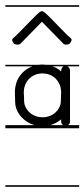

<svg xmlns="http://www.w3.org/2000/svg" viewBox="-23 -483 323 735"><path d="M128.9 -436.9C104.4 -416.7 50.9 -356.3 26.5 -336.1C20.7 -331.3 24.8 -322.7 29.6 -317C34.4 -311.2 49 -310.3 54.7 -315.1L137.5 -399.8L220.3 -315.1C226 -310.3 239.6 -311.2 244.4 -317C249.2 -322.7 254.3 -331.3 248.5 -336.1C224.1 -356.3 170.6 -416.7 146.1 -436.9C140.9 -441.2 134.1 -441.2 128.9 -436.9ZM137 -202C152 -202 167 -199 179 -191C199 -178 211 -155 211 -131C211 -120 210 -108 210 -96C210 -71 191 -48 168 -39C159 -36 150 -34 140 -34C136 -34 131 -35 127 -35C102 -39 80 -56 72 -80C69 -89 69 -100 69 -110C69 -123 68 -122 68 -128C68 -137 69 -145 72 -154C79 -178 101 -197 127 -201C130 -201 134 -202 137 -202ZM137 -236C132.3 -236 127.7 -235.7 123.1 -235H-2.5V-229H100.2C82 -221.9 65.6 -209.8 54 -194C40 -175 34 -152 34 -129C34 -117 35 -104 35 -92C35 -58 60 -26 91 -11C97 -8 103.3 -5.7 109.7 -4H-2.5V8H280V-4H237.8C239.3 -5 240.7 -6.4 242 -8C245 -11 245 -16 245 -21V-214C245 -220.3 240.6 -226.1 235.3 -229H280V-235H153.7C148.5 -235.7 143.2 -236 138 -236ZM-2.5 226V232H280V226ZM-2.5 -463V-457H280V-463ZM169.8 -4C184.9 -8.3 199.1 -16 211 -26C211 -20 210 -12 215 -7C215.9 -5.8 216.9 -4.8 218.1 -4ZM220.3 -229C214.1 -225.9 211 -218 211 -211C211 -207 206 -214 205 -215C197 -220.9 188 -225.6 178.6 -229Z"/></svg>

Font: LetsTraceRuled
Style: Medium
Weight: 500
Version: Version 003.000